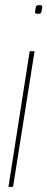

<svg xmlns="http://www.w3.org/2000/svg" viewBox="-20 -730 185 750"><path d="M135 -710Q139 -710 142 -709Q145 -708 145 -702Q143 -684 140.5 -680Q138 -676 127 -676Q123 -676 120 -677Q117 -678 117 -684Q119 -702 121.5 -706Q124 -710 135 -710ZM13 0 96 -530H115L31 0Z"/></svg>

Font: Georama Condensed Thin
Style: Italic
Weight: 100
Width: 3
Italic angle: -9°
Designer: Jean-Baptiste Levee
Foundry: Production Type
Version: Version 1.000